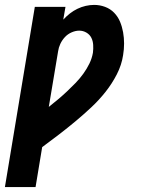

<svg xmlns="http://www.w3.org/2000/svg" viewBox="-54 -548 574 783"><path d="M-34 215 88 -520H213L204 -468Q217 -482 231 -493Q245 -504 261.5 -512Q278 -520 295.5 -524Q313 -528 330 -528Q353 -528 374.5 -520Q396 -512 411.5 -496Q427 -480 435.5 -459.5Q444 -439 448 -416.5Q452 -394 452 -370.5Q452 -347 448 -323Q442 -283 422.5 -245Q403 -207 376.5 -173.5Q350 -140 318.5 -110.5Q287 -81 254 -53.5Q221 -26 186.5 0.5Q152 27 118 52L91 215ZM145 -112Q164 -127 183 -143Q202 -159 219.5 -175.5Q237 -192 254 -209.5Q271 -227 285.5 -247Q300 -267 310.5 -288.5Q321 -310 325 -333Q327 -349 326 -365Q325 -381 318.5 -394Q312 -407 298.5 -415Q285 -423 269 -423Q254 -423 238 -416Q222 -409 210.5 -396.5Q199 -384 192 -369Q185 -354 183 -339Z"/></svg>

Font: Iosevka Curly Extrabold
Style: Italic
Weight: 800
Italic angle: -9°
Monospace: yes
Designer: Belleve Invis
Foundry: Belleve Invis
Version: Version 22.1.2; ttfautohint (v1.8.4)